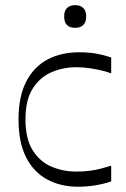

<svg xmlns="http://www.w3.org/2000/svg" viewBox="-20 -697 479 732"><path d="M277.3 14.9Q211.4 14.9 159.9 -12.8Q108.3 -40.4 79.4 -97.5Q50.6 -154.6 50.6 -241.4Q50.6 -329.1 79.9 -385.8Q109.1 -442.4 161.1 -470.1Q213.1 -497.7 281.6 -497.7Q319 -497.7 347.6 -492.5Q376.3 -487.3 403.9 -478V-417.3Q386.7 -423.9 365.1 -428.8Q343.6 -433.7 319.9 -437.2Q296.1 -440.7 270.1 -440.7Q220.1 -440.7 176 -421.5Q131.9 -402.3 104.5 -359Q77.1 -315.7 77.1 -241.4Q77.1 -168 104.5 -124.3Q131.9 -80.6 176 -61.7Q220.1 -42.9 270.1 -42.9Q298.7 -42.9 322 -45.9Q345.3 -49 365.6 -54.4Q385.9 -59.7 403.9 -65.3V-5.4Q376.3 4.1 343.8 9.5Q311.3 14.9 277.3 14.9ZM266.6 -590.9Q224.6 -590.9 224.6 -634.2Q224.6 -655.9 235.6 -666.6Q246.6 -677.4 266.6 -677.4Q286.3 -677.4 297.4 -666.6Q308.6 -655.8 308.6 -634.1Q308.6 -612.5 297.6 -601.7Q286.6 -590.9 266.6 -590.9Z"/></svg>

Font: Ojuju ExtraLight
Style: Regular
Weight: 200
Designer: Chisaokwu Joboson, Mirko Velimirovic
Foundry: Udi Foundry
Version: Version 1.000